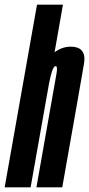

<svg xmlns="http://www.w3.org/2000/svg" viewBox="-62 -805 383 825"><path d="M-42 0 97 -785H208.5L172.5 -580.5Q205 -604.5 242.5 -604.5Q274 -604.5 288.5 -588.5Q306 -570 298.5 -529Q285.5 -453 268.5 -356.5L205.5 0H94.5L157.5 -357Q175.5 -459.5 181 -490Q185.5 -517 179 -520.5Q178 -521 177 -521Q168.5 -521 160.5 -495.5Q154.5 -475.5 148.5 -445L69.5 0Z"/></svg>

Font: Anybody UltraCondensed SemiBold
Style: Italic
Weight: 600
Width: 1
Italic angle: -10°
Designer: Tyler Finck
Foundry: Etcetera Type Company
Version: Version 1.010; ttfautohint (v1.8.3) -l 8 -r 50 -G 200 -x 14 